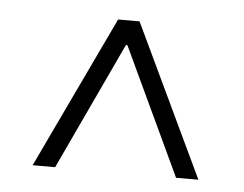

<svg xmlns="http://www.w3.org/2000/svg" viewBox="-34 -745 491 386"><g transform="rotate(5 211.5 -551.5)"><path d="M44.4 -397.7 190 -704.5H233.3L378.9 -397.7H333.8L213.1 -654.8H210.2L89.8 -397.7Z"/></g></svg>

Font: Inter Extra Light BETA
Style: Regular
Weight: 200
Designer: Rasmus Andersson
Foundry: rsms
Version: Version 3.011;git-f93a4a705